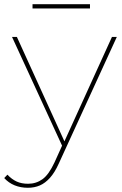

<svg xmlns="http://www.w3.org/2000/svg" viewBox="-51 -692 579 909"><path d="M81 197Q47 197 18.5 185.5Q-10 174 -31 151L-16 135Q5 157 28 167.5Q51 178 82 178Q120 178 150 156.5Q180 135 207 77L245 -7L250 -14L479 -517H502L227 83Q208 125 185.5 150Q163 175 137.5 186Q112 197 81 197ZM249 11 6 -517H29L258 -14ZM103 -652V-672H375V-652Z"/></svg>

Font: Montserrat Thin
Style: Regular
Weight: 100
Designer: Julieta Ulanovsky
Foundry: Julieta Ulanovsky
Version: Version 9.000